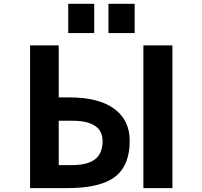

<svg xmlns="http://www.w3.org/2000/svg" viewBox="-20 -966 1040 988"><path d="M282.2 -464.8H335.9Q488.3 -464.8 567.9 -406.2Q647.5 -347.7 647.5 -241.2Q647.5 -114.3 571.8 -56.2Q496.1 2 325.2 2H134.8V-732.4H282.2ZM282.2 -116.2H345.7Q430.7 -116.2 469.2 -146.5Q507.8 -176.8 507.8 -240.2Q507.8 -345.7 348.6 -344.7H282.2ZM717.8 2V-732.4H867.2V2ZM331.1 -795.9V-946.3H464.8V-795.9ZM538.1 -795.9V-946.3H672.9V-795.9Z"/></svg>

Font: GenEi Gothic M Regular
Style: Bold
Weight: 700
Designer: o_tamon (Modified); [Source Han Sans]
Ryoko NISHIZUKA  (kana & ideographs); Paul D. Hunt (Latin, Greek & Cyrillic); Wenl
Version: Version 1.1a;Original Version 1.004